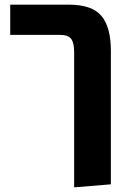

<svg xmlns="http://www.w3.org/2000/svg" viewBox="-20 -588 565 826"><path d="M276 -568Q376 -568 416.5 -519.5Q457 -471 457 -369V205L299 218V-364Q299 -404 286 -421Q273 -438 237 -438H24V-568Z"/></svg>

Font: FiraGO
Style: Bold
Weight: 700
Designer: bBox Type
Foundry: bBox Type GmbH
Version: Version 1.001;PS 001.001;hotconv 1.0.88;makeotf.lib2.5.64775